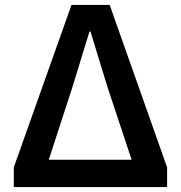

<svg xmlns="http://www.w3.org/2000/svg" viewBox="-20 -759 735 779"><path d="M36 0V-80L270 -739H425L658 -80V0ZM178 -111H514L417 -403L347 -631H343L273 -403Z"/></svg>

Font: Noto Sans TC SemiBold
Style: Regular
Weight: 600
Designer: Ryoko NISHIZUKA  (kana, bopomofo & ideographs); Paul D. Hunt (Latin, Greek & Cyrillic); Sandoll Communications , Soo-you
Foundry: Adobe
Version: Version 2.004-H2;hotconv 1.0.118;makeotfexe 2.5.65603